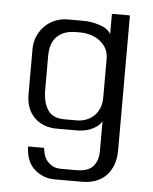

<svg xmlns="http://www.w3.org/2000/svg" viewBox="-48 -460 567 712"><g transform="rotate(5 235.5 -104.0)"><path d="M58 -263Q58 -289 67.5 -311Q77 -333 93.5 -349.5Q110 -366 132 -375Q154 -384 178 -384H237Q268 -384 299 -373.5Q330 -363 340 -343V-419H407V81Q407 116 397 140.5Q387 165 370.5 180.5Q354 196 332 203.5Q310 211 285 211H181Q139 211 107 183Q75 155 73 98H133Q134 110 137.5 122.5Q141 135 149.5 145.5Q158 156 170.5 163Q183 170 202 170H259Q303 170 321.5 148.5Q340 127 340 92V-20Q334 -8 322.5 0.5Q311 9 298.5 14Q286 19 272.5 21Q259 23 249 23H173Q150 23 129.5 16Q109 9 93 -5.5Q77 -20 67.5 -42Q58 -64 58 -93ZM118 -117Q118 -71 136 -42.5Q154 -14 199 -14H245Q262 -14 278.5 -20Q295 -26 307.5 -37.5Q320 -49 327.5 -66.5Q335 -84 335 -108V-251Q335 -275 325 -291.5Q315 -308 299.5 -319Q284 -330 265.5 -335Q247 -340 230 -340H212Q169 -340 143.5 -316Q118 -292 118 -243Z"/></g></svg>

Font: BM HANNA Air
Style: Regular
Weight: 400
Designer: Woowa Brothers : Cheoljun Lim; Soyoung Lee; Taehyun Cha; Byungsun Park; Minjin Kim; Hyesun Chae; Myungsoo Han; Bongjin K
Foundry: Sandoll Communications Inc.
Version: Version 1.000;PS 1;hotconv 16.6.51;makeotf.lib2.5.65220